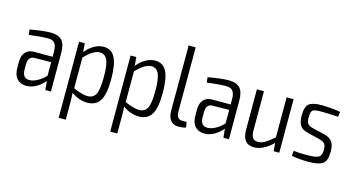

<svg xmlns="http://www.w3.org/2000/svg" viewBox="-92 -1087 3101 1677"><g transform="rotate(15 1458.5 -248.0)"><path d="M248 -497Q315 -497 347.5 -463Q380 -429 380 -348V0H330L322 -80Q294 -45 250.5 -18.5Q207 8 158 8Q105 8 74 -26Q43 -60 43 -123V-179Q43 -235 71 -266Q99 -297 149 -297H316V-348Q315 -396 297.5 -419Q280 -442 236 -442Q172 -442 65 -428L59 -475Q180 -497 248 -497ZM170 -48Q202 -47 242 -68Q282 -89 316 -126V-248L161 -246Q108 -243 108 -171V-129Q108 -48 170 -48Z M725 -497Q797 -497 829 -434.5Q861 -372 861 -240Q861 -104 825 -46Q789 12 712 12Q637 12 566 -38Q569 -5 569 57V204H505V-484H557L563 -405Q596 -448 639.5 -472.5Q683 -497 725 -497ZM697 -44Q751 -44 772.5 -86.5Q794 -129 794 -241Q794 -351 773.5 -396Q753 -441 705 -441Q648 -441 569 -358V-80Q651 -44 697 -44Z M1191 -497Q1263 -497 1295 -434.5Q1327 -372 1327 -240Q1327 -104 1291 -46Q1255 12 1178 12Q1103 12 1032 -38Q1035 -5 1035 57V204H971V-484H1023L1029 -405Q1062 -448 1105.5 -472.5Q1149 -497 1191 -497ZM1163 -44Q1217 -44 1238.5 -86.5Q1260 -129 1260 -241Q1260 -351 1239.5 -396Q1219 -441 1171 -441Q1114 -441 1035 -358V-80Q1117 -44 1163 -44Z M1502 -700 1501 -120Q1501 -50 1555 -50H1594L1602 -2Q1577 8 1532 8Q1489 8 1463.5 -22.5Q1438 -53 1438 -108V-700Z M1858 -497Q1925 -497 1957.5 -463Q1990 -429 1990 -348V0H1940L1932 -80Q1904 -45 1860.5 -18.5Q1817 8 1768 8Q1715 8 1684 -26Q1653 -60 1653 -123V-179Q1653 -235 1681 -266Q1709 -297 1759 -297H1926V-348Q1925 -396 1907.5 -419Q1890 -442 1846 -442Q1782 -442 1675 -428L1669 -475Q1790 -497 1858 -497ZM1780 -48Q1812 -47 1852 -68Q1892 -89 1926 -126V-248L1771 -246Q1718 -243 1718 -171V-129Q1718 -48 1780 -48Z M2445 -484V0H2394L2388 -73Q2300 12 2219 12Q2113 12 2113 -120V-484H2177V-137Q2176 -87 2191 -65Q2206 -43 2240 -43Q2271 -43 2302.5 -61.5Q2334 -80 2382 -122V-484Z M2702 -497Q2796 -495 2866 -482L2860 -436Q2762 -442 2711 -442Q2650 -443 2631.5 -431Q2613 -419 2613 -365Q2613 -324 2626 -308Q2639 -292 2670 -284L2786 -256Q2833 -244 2855 -214.5Q2877 -185 2877 -126Q2877 -41 2839.5 -15Q2802 11 2710 11Q2629 11 2558 -2L2563 -49Q2622 -41 2698 -43Q2768 -44 2791.5 -59.5Q2815 -75 2815 -126Q2815 -165 2800 -181Q2785 -197 2753 -205L2639 -233Q2591 -244 2570.5 -274.5Q2550 -305 2550 -365Q2550 -447 2583.5 -472.5Q2617 -498 2702 -497Z"/></g></svg>

Font: exo2condensed_l
Style: Regular
Weight: 300
Width: 3
Designer: Natanael Gama
Version: Version 1.001;PS 001.001;hotconv 1.0.70;makeotf.lib2.5.58329